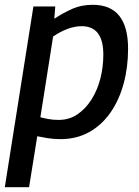

<svg xmlns="http://www.w3.org/2000/svg" viewBox="-37 -569 577 799"><path d="M-17 210 102 -542H193L189 -491Q227 -516 264.5 -532.5Q302 -549 349 -549Q496 -549 496 -366Q496 -289 477.5 -221Q459 -153 423 -101Q387 -49 334.5 -19.5Q282 10 215 10Q186 10 161.5 6Q137 2 118 -2L84 210ZM207 -70Q251 -70 285 -93Q319 -116 343.5 -154.5Q368 -193 380.5 -241.5Q393 -290 393 -342Q393 -460 303 -460Q274 -460 243.5 -448.5Q213 -437 184 -417L131 -81Q146 -77 165 -73.5Q184 -70 207 -70Z"/></svg>

Font: Georama Medium
Style: Italic
Weight: 500
Italic angle: -9°
Designer: Jean-Baptiste Levee
Foundry: Production Type
Version: Version 1.000